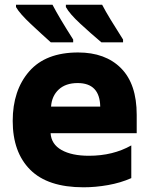

<svg xmlns="http://www.w3.org/2000/svg" viewBox="-20 -786 640 816"><path d="M291 -606V-618Q261 -665 239 -702Q217 -739 203 -766H48V-756Q64 -728 111 -684Q158 -640 196 -606ZM503 -606V-618Q473 -665 450.5 -702Q428 -739 414 -766H260V-756Q276 -727 321.5 -685Q367 -643 411 -606ZM538 -29V-168Q460 -124 358 -124Q285 -124 241.5 -148.5Q198 -173 195 -220H561V-298Q561 -429 494.5 -496Q428 -563 312 -563Q174 -563 104 -482.5Q34 -402 34 -272Q34 -139 108.5 -64.5Q183 10 335 10Q386 10 439.5 0.5Q493 -9 538 -29ZM310 -433Q404 -433 406 -333H197Q200 -378 229.5 -405.5Q259 -433 310 -433Z"/></svg>

Font: Noto Sans Mono UI ExtraBold
Style: Regular
Weight: 800
Designer: Monotype Design team
Foundry: Monotype Imaging Inc.
Version: 1.000